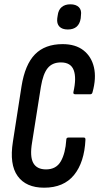

<svg xmlns="http://www.w3.org/2000/svg" viewBox="-20 -866 461 892"><path d="M185 6Q101 6 62 -48Q23 -102 40 -208L80 -465Q96 -566 142.5 -613.5Q189 -661 271 -661Q331 -661 368 -632Q405 -603 416.5 -553Q428 -503 410 -438Q408 -428 399 -428H330Q319 -428 321 -438Q336 -504 322.5 -540Q309 -576 263 -576Q223 -576 201.5 -549.5Q180 -523 170 -463L129 -204Q118 -139 134.5 -109Q151 -79 194 -79Q241 -79 262.5 -116.5Q284 -154 288 -217Q288 -227 298 -227H368Q372 -227 374.5 -225.5Q377 -224 377 -217Q372 -112 324 -53Q276 6 185 6ZM295 -729Q269 -729 256 -742.5Q243 -756 246 -781L248 -794Q251 -820 266.5 -833Q282 -846 307 -846Q333 -846 346.5 -832.5Q360 -819 356 -794L355 -781Q351 -755 336 -742Q321 -729 295 -729Z"/></svg>

Font: Sofia Sans Extra Condensed SemiBold
Style: Italic
Weight: 600
Italic angle: -9°
Designer: Botio Nikoltchev, Ani Petrova
Foundry: lettersoup
Version: Version 4.101